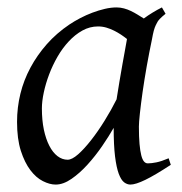

<svg xmlns="http://www.w3.org/2000/svg" viewBox="-20 -477 490 517"><path d="M293.9 -209.5Q297.4 -231.9 301.5 -256.6Q305.7 -281.2 309.6 -303.5Q313.5 -325.7 316.9 -343.8Q320.3 -361.8 321.8 -371.1V-372.1Q314.5 -377.9 305.7 -383.8Q296.9 -389.6 287.1 -394.5Q277.3 -399.4 266.6 -402.6Q255.9 -405.8 244.1 -405.8Q221.7 -405.8 201.9 -394.8Q182.1 -383.8 165.3 -365.7Q148.4 -347.7 135 -324.5Q121.6 -301.3 112.3 -276.6Q103 -252 97.9 -228Q92.8 -204.1 92.8 -185.1Q92.8 -153.3 98.1 -127.9Q103.5 -102.5 112.8 -84.5Q122.1 -66.4 134.8 -56.6Q147.5 -46.9 162.1 -46.9Q173.8 -46.9 190.4 -61.5Q207 -76.2 225.3 -99.6Q243.7 -123 261.7 -152.1Q279.8 -181.2 293.9 -209.5ZM400.9 -411.1 399.9 -410.2Q396.5 -403.3 394 -394Q391.6 -384.8 389.2 -371.1Q381.8 -335.9 375.2 -299.1Q368.7 -262.2 364 -229.5Q359.4 -196.8 356.7 -171.9Q354 -147 354 -136.2Q354 -108.4 355.7 -89.4Q357.4 -70.3 360.4 -58.8Q363.3 -47.4 367.7 -42.2Q372.1 -37.1 377.9 -37.1Q387.7 -37.1 401.1 -39.8Q414.6 -42.5 434.1 -50.8L439.9 -33.2Q397.5 -5.4 371.3 7.3Q345.2 20 331.1 20Q322.3 20 314.2 13.9Q306.2 7.8 299.8 -9Q293.5 -25.9 289.8 -55.7Q286.1 -85.4 286.1 -132.8Q273.4 -110.4 255.1 -83.7Q236.8 -57.1 215.8 -33.9Q194.8 -10.7 172.6 4.6Q150.4 20 129.9 20Q113.8 20 95.5 10.7Q77.1 1.5 61.8 -18.8Q46.4 -39.1 36.1 -71Q25.9 -103 25.9 -148.9Q25.9 -187.5 34.9 -224.4Q43.9 -261.2 62 -294.9Q80.1 -328.6 106.2 -358.2Q132.3 -387.7 167 -411.1Q180.2 -419.9 196 -428.2Q211.9 -436.5 228.8 -442.9Q245.6 -449.2 262.2 -453.1Q278.8 -457 293.9 -457Q304.2 -457 314 -454.3Q323.7 -451.7 332.8 -447.3Q341.8 -442.9 350.6 -437.5Q359.4 -432.1 367.2 -427.2Q378.4 -435.5 390.9 -443.1Q403.3 -450.7 416 -457L425.8 -439.9Q416 -432.1 410.2 -426Q404.3 -419.9 400.4 -411.1Z"/></svg>

Font: Akkhara
Style: Italic
Weight: 400
Italic angle: -7°
Designer: J. Victor Gaultney
Version: Version 1.00 June 13, 2006, initial release